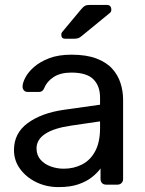

<svg xmlns="http://www.w3.org/2000/svg" viewBox="-20 -753 592 783"><path d="M219 10Q169 10 128 -10Q87 -30 62 -64Q37 -98 37 -141Q37 -210 93 -251Q149 -292 239 -305L388 -326V-355Q388 -403 360.5 -430Q333 -457 271 -457Q227 -457 199 -439Q171 -421 160 -393Q154 -378 139 -378H94Q83 -378 77.5 -384.5Q72 -391 72 -400Q72 -415 83.5 -437Q95 -459 119 -480Q143 -501 180.5 -515.5Q218 -530 272 -530Q332 -530 373 -514.5Q414 -499 437.5 -473Q461 -447 471.5 -414Q482 -381 482 -347V-23Q482 -13 475.5 -6.5Q469 0 459 0H413Q402 0 396 -6.5Q390 -13 390 -23V-66Q377 -48 355 -30.5Q333 -13 300 -1.5Q267 10 219 10ZM240 -65Q281 -65 315 -82.5Q349 -100 368.5 -137Q388 -174 388 -230V-258L272 -241Q201 -231 165 -207.5Q129 -184 129 -148Q129 -120 145.5 -101.5Q162 -83 187.5 -74Q213 -65 240 -65ZM246 -595Q230 -595 230 -611Q230 -619 235 -624L310 -714Q319 -725 326 -729Q333 -733 347 -733H415Q434 -733 434 -713Q434 -706 429 -701L313 -606Q305 -599 298 -597Q291 -595 280 -595Z"/></svg>

Font: RubikRegular
Style: Regular
Weight: 400
Designer: Hubert and Fischer
Foundry: Hubert and Fischer
Version: Version 2.300;gftools[0.9.30]